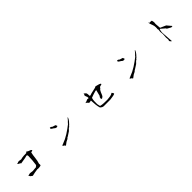

<svg xmlns="http://www.w3.org/2000/svg" viewBox="481 -2439 4039 4039"><g transform="rotate(-45 2500.0 -420.0)"><path d="M742.7 -556.2Q743.7 -559.1 743.7 -560.3Q743.7 -561.5 743.7 -562.3Q743.7 -563 743.2 -564.5Q742.7 -566.9 741.2 -569.8Q736.8 -578.1 730 -584Q709 -593.8 686.8 -600.3Q664.6 -606.9 647 -622.6L631.8 -628.4H624.5L620.6 -607.9H617.2Q573.2 -607.9 530.3 -605Q487.3 -602.1 445.8 -589.4L384.8 -599.1L351.1 -593.8V-591.3L349.1 -589.8Q337.9 -583.5 325.2 -583.5H312.5Q324.2 -571.8 339.4 -561.3Q354.5 -550.8 375 -543.5L384.3 -529.3Q483.4 -543 522 -551.8Q548.8 -558.1 577.1 -566.9L595.2 -562L602.1 -534.7V-534.2Q602.1 -468.8 596.2 -407Q590.3 -345.2 581.1 -279.3L566.9 -272.9L563.5 -266.6L555.2 -264.2V-253.9L441.4 -243.7L368.2 -253.4L301.3 -237.8V-236.8H307.6H310.1L330.6 -203.1L373 -171.9Q410.2 -183.1 452.9 -189.5Q495.6 -195.8 538.1 -202.6L558.1 -198.7L609.9 -202.1V-204.1L639.6 -208L647.9 -230L645 -261.2Q667.5 -327.1 674.3 -399.7Q681.2 -472.2 697.3 -543.5Z M1756.8 -522Q1725.6 -478 1672.4 -428.7V-422.9Q1582.5 -352.1 1490.5 -293.2Q1398.4 -234.4 1295.9 -197.3Q1289.1 -192.9 1280.8 -192.9Q1276.4 -192.9 1274.9 -187L1273.9 -185.1L1255.4 -177.7L1278.8 -161.1L1297.4 -150.9L1307.6 -131.8L1318.4 -130.4L1380.4 -176.8Q1413.1 -190.9 1430.7 -202.1Q1442.4 -209.5 1453.6 -219.7L1460.4 -231H1469.2L1573.2 -298.3L1624 -351.1H1626H1631.3L1652.8 -370.1V-378.4L1665.5 -381.8Q1696.3 -412.6 1722.7 -445.1Q1749 -477.5 1763.2 -514.6V-522ZM1340.3 -635.3V-634.3H1342.3L1340.3 -628.9V-625.5H1338.9L1336.4 -619.1V-606.4Q1354 -588.4 1373.5 -578.1Q1395 -567.4 1413.6 -547.9L1445.8 -536.6L1464.8 -538.6L1480 -551.8L1463.4 -588.4L1394.5 -609.4L1370.1 -628.9L1343.3 -635.3Z M2467.8 -151.9H2656.7Q2693.8 -158.7 2731.4 -162.6Q2768.1 -166.5 2797.4 -178.7L2808.1 -189.9L2781.7 -233.4L2763.2 -230.5V-224.6Q2725.6 -207.5 2687.7 -203.1Q2649.9 -198.7 2609.4 -194.8Q2558.6 -194.8 2509.8 -196.8Q2460.4 -198.7 2412.1 -211.4L2397 -278.8V-279.3Q2397 -323.2 2397.9 -367.2Q2398.9 -411.1 2412.6 -451.7Q2453.6 -467.8 2489.7 -480.2Q2525.9 -492.7 2566.9 -503.4H2585H2590.8L2554.7 -361.3L2541 -352.5L2531.7 -318.8L2534.2 -295.9L2550.8 -293.5L2563 -295.9V-302.2L2579.6 -305.7Q2602.5 -333 2613.3 -365.2Q2625 -399.4 2643.6 -431.2Q2649.4 -440.9 2652.6 -446.3Q2655.8 -451.7 2657.2 -453.1Q2663.1 -460.9 2673.8 -464.8L2688 -486.3Q2701.7 -503.4 2724.1 -504.9Q2742.2 -506.3 2757.8 -516.6L2754.9 -530.8Q2729 -548.8 2697.5 -554.9Q2666 -561 2636.2 -570.8H2633.3V-568.8L2616.7 -564.9V-559.1Q2568.4 -545.4 2521 -537.1Q2473.6 -528.8 2429.7 -512.2H2409.2Q2404.8 -542.5 2404.8 -571.3Q2404.8 -597.2 2384.3 -616.2L2374.5 -619.1L2354 -647V-620.1L2339.8 -613.3Q2337.9 -604.5 2337.9 -595.7Q2337.9 -586.9 2340.8 -578.1Q2345.7 -561.5 2352.5 -544.4H2356.4L2359.9 -510.7V-497.1L2319.3 -500.5L2277.3 -482.4Q2256.3 -473.1 2236.8 -470.2L2265.6 -454.6L2293.5 -422.9L2312 -417.5Q2318.4 -417.5 2325 -418.9Q2331.5 -420.4 2334 -422.9L2335 -424.3L2336.4 -426.3H2356.9Q2359.9 -361.8 2365.2 -304.2Q2370.6 -246.6 2386.7 -191.9Q2404.3 -174.3 2424.8 -163.1Q2445.3 -151.9 2467.8 -151.9Z M3756.8 -522Q3725.6 -478 3672.4 -428.7V-422.9Q3582.5 -352.1 3490.5 -293.2Q3398.4 -234.4 3295.9 -197.3Q3289.1 -192.9 3280.8 -192.9Q3276.4 -192.9 3274.9 -187L3273.9 -185.1L3255.4 -177.7L3278.8 -161.1L3297.4 -150.9L3307.6 -131.8L3318.4 -130.4L3380.4 -176.8Q3413.1 -190.9 3430.7 -202.1Q3442.4 -209.5 3453.6 -219.7L3460.4 -231H3469.2L3573.2 -298.3L3624 -351.1H3626H3631.3L3652.8 -370.1V-378.4L3665.5 -381.8Q3696.3 -412.6 3722.7 -445.1Q3749 -477.5 3763.2 -514.6V-522ZM3340.3 -635.3V-634.3H3342.3L3340.3 -628.9V-625.5H3338.9L3336.4 -619.1V-606.4Q3354 -588.4 3373.5 -578.1Q3395 -567.4 3413.6 -547.9L3445.8 -536.6L3464.8 -538.6L3480 -551.8L3463.4 -588.4L3394.5 -609.4L3370.1 -628.9L3343.3 -635.3Z M4429.2 -345.2Q4427.2 -361.3 4427.2 -376.2Q4427.2 -391.1 4429.2 -404.8Q4433.1 -432.6 4439.9 -463.4H4454.1H4455.6L4550.3 -381.8V-370.1H4549.3L4639.6 -319.8H4671.9L4674.3 -327.6V-335.4H4670.9H4668.9L4593.8 -425.3L4467.3 -481.4L4457.5 -601.6L4461.4 -641.1Q4461.9 -646 4461.9 -650.4Q4461.9 -663.6 4458 -677.5Q4454.1 -691.4 4450.2 -709Q4440.9 -713.4 4429.2 -713.4H4399.4L4395 -718.3V-713.4H4380.9L4370.1 -735.8H4368.7L4367.7 -730.5Q4377.4 -681.6 4396.5 -636.7Q4413.1 -597.7 4413.1 -553.7Q4413.1 -544.9 4412.6 -536.1V-507.3H4405.8V-506.8Q4410.2 -502 4410.6 -497.1Q4412.6 -488.8 4416.5 -479L4409.7 -418.9L4416.5 -345.7L4409.7 -241.7L4412.6 -227.1V-226.6Q4412.6 -207.5 4414.6 -190.9Q4415 -188 4415 -185.5Q4415 -170.9 4405.8 -156.7Q4406.2 -141.1 4418.5 -128.9Q4432.6 -115.7 4446.3 -104Q4442.4 -161.1 4437.7 -222.4Q4433.1 -283.7 4429.2 -345.2Z"/></g></svg>

Font: Bakudai
Style: Light
Weight: 300
Version: Version 1.48